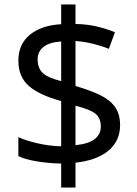

<svg xmlns="http://www.w3.org/2000/svg" viewBox="-20 -779 612 857"><path d="M253 -49Q198 -50 146 -58.5Q94 -67 62 -82V-167Q96 -151 149 -139Q202 -127 253 -126V-328Q154 -355 108 -396Q62 -437 62 -508Q62 -582 113.5 -624Q165 -666 253 -671V-759H317V-672Q370 -671 413.5 -660.5Q457 -650 493 -635L466 -561Q434 -574 395.5 -583.5Q357 -593 317 -596V-395Q383 -376 427 -354.5Q471 -333 493.5 -301.5Q516 -270 516 -220Q516 -150 464 -106.5Q412 -63 317 -53V58H253ZM253 -594Q199 -590 173.5 -569Q148 -548 148 -515Q148 -475 170.5 -453.5Q193 -432 253 -417ZM317 -131Q376 -137 403 -158.5Q430 -180 430 -214Q430 -252 406 -271.5Q382 -291 317 -307Z"/></svg>

Font: Noto Sans Khojki
Style: Regular
Weight: 400
Designer: Monotype Design Team
Foundry: Monotype Imaging Inc.
Version: Version 2.003; ttfautohint (v1.8.4.7-5d5b)